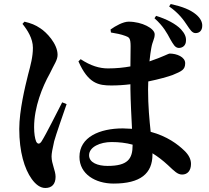

<svg xmlns="http://www.w3.org/2000/svg" viewBox="-20 -872 1040 957"><path d="M829 -676C844 -651 852 -634 871 -633C889 -633 907 -644 907 -670C908 -688 901 -705 882 -726C856 -753 810 -777 758 -793L750 -781C795 -741 813 -706 829 -676ZM912 -747C928 -723 938 -707 955 -707C976 -707 988 -722 988 -743C989 -760 980 -781 957 -800C928 -824 889 -839 831 -852L823 -840C873 -805 896 -771 912 -747ZM92 -753C117 -722 144 -680 144 -634C144 -589 133 -549 120 -500C105 -440 76 -321 76 -229C76 -115 102 -30 138 20C158 48 181 65 206 65C239 65 257 45 257 9C257 -22 237 -55 237 -92C237 -107 241 -128 250 -168C260 -204 293 -298 312 -353L290 -362C264 -312 210 -203 187 -167C177 -152 167 -153 160 -167C154 -182 150 -207 150 -238C150 -338 191 -439 228 -505C250 -552 267 -572 267 -599C267 -654 211 -712 181 -731C156 -748 135 -756 102 -764ZM641 -151V-149C641 -80 617 -45 516 -45C468 -45 424 -61 424 -98C424 -140 480 -164 536 -164C573 -164 608 -160 641 -151ZM533 -710C558 -706 584 -701 605 -693C623 -686 631 -684 631 -641L630 -541C597 -535 560 -531 518 -531C476 -531 432 -544 382 -577L371 -566C420 -455 471 -446 535 -446C566 -446 598 -448 630 -452V-429C631 -363 635 -289 638 -230L592 -232C477 -232 376 -189 376 -90C376 -4 456 43 546 43C680 43 740 -7 740 -102V-108C766 -92 791 -73 817 -49C850 -18 865 -2 888 -2C915 -2 932 -22 932 -55C932 -78 921 -100 899 -121C866 -153 813 -193 731 -215C725 -272 718 -342 718 -427L719 -466C773 -477 818 -490 840 -498C885 -517 903 -524 903 -557C903 -588 861 -605 826 -605C819 -605 793 -589 725 -566C728 -594 731 -617 734 -632C740 -668 751 -677 751 -701C751 -730 688 -764 621 -764C594 -764 556 -743 531 -725Z"/></svg>

Font: Noto Serif JP
Style: Bold
Weight: 700
Designer: Ryoko NISHIZUKA 西塚涼子 (kana & ideographs); Frank Grießhammer (Latin, Greek & Cyrillic); Wenlong ZHANG 张文龙 (bopomofo); San
Foundry: Adobe
Version: Version 2.001;hotconv 1.1.0;makeotfexe 2.6.0